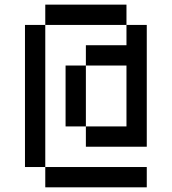

<svg xmlns="http://www.w3.org/2000/svg" viewBox="-20 -801 734 821"><path d="M520.8 -694.4H173.6V-781.2H520.8ZM173.6 -694.4V-86.8H86.8V-694.4ZM173.6 -86.8H607.6V0H173.6ZM347.2 -260.4H260.4V-520.8H347.2ZM520.8 -520.8H347.2V-607.6H520.8V-694.4H607.6V-173.6H347.2V-260.4H520.8Z"/></svg>

Font: 8-bit Operator+
Style: Regular
Weight: 400
Designer: GrandChaos9000
Foundry: Grand Chaos Productions
Version: Version 1.2.0 - April 24, 2014